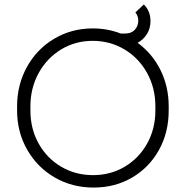

<svg xmlns="http://www.w3.org/2000/svg" viewBox="-20 -828 838 865"><path d="M740 -349V-330Q740 -231 696 -152Q652 -73 575 -28Q498 17 402 17Q305 17 226.5 -28.5Q148 -74 102.5 -153.5Q57 -233 57 -330V-349Q57 -447 102 -527.5Q147 -608 225 -654Q303 -700 398 -700Q464 -700 524 -677H545Q572 -677 587.5 -694Q603 -711 603 -735Q603 -756 590 -772L628 -808Q658 -778 658 -733Q658 -701 642.5 -675.5Q627 -650 600 -635Q666 -587 703 -512.5Q740 -438 740 -349ZM680 -349Q680 -432 642.5 -499.5Q605 -567 540.5 -605.5Q476 -644 397 -644Q319 -644 255 -605Q191 -566 154 -498.5Q117 -431 117 -349V-330Q117 -248 154 -181.5Q191 -115 255.5 -77Q320 -39 399 -39Q478 -39 542 -77Q606 -115 643 -181.5Q680 -248 680 -330Z"/></svg>

Font: Bellota
Style: Regular
Weight: 400
Designer: Kemie Guaida
Foundry: Kemie Guaida
Version: Version 4.001